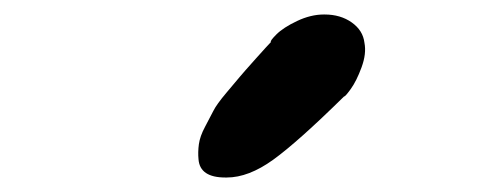

<svg xmlns="http://www.w3.org/2000/svg" viewBox="-20 -770 658 265"><path d="M293 -525H291Q256 -525 254 -550Q253 -560 254.5 -571Q256 -582 263 -595Q270 -608 274.5 -617Q279 -626 292.5 -642Q306 -658 311 -664Q316 -670 333 -689Q350 -708 354 -712Q352 -713 361.5 -722.5Q371 -732 390 -741Q409 -750 427 -750H428Q450 -750 465.5 -739Q481 -728 483 -711Q486 -696 479 -677Q472 -658 464 -647Q456 -636 455 -637Q391 -574 357 -549.5Q323 -525 293 -525Z"/></svg>

Font: Hermit
Style: Bold Italic
Weight: 700
Italic angle: -10°
Designer: Pablo Caro
Version: Version 2.000;PS 002.000;hotconv 1.0.88;makeotf.lib2.5.64775